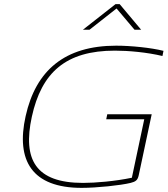

<svg xmlns="http://www.w3.org/2000/svg" viewBox="-20 -900 811 929"><path d="M766 -629 771 -654C711 -669 614 -679 542 -679C293 -679 153 -559 104 -338C56 -123 135 9 375 9C448 9 563 -3 612 -15C636 -21 646 -28 651 -51L714 -347H499L494 -323H678L618 -40C536 -23 443 -15 382 -15C152 -15 89 -128 134 -335C181 -550 299 -655 536 -655C601 -655 691 -647 766 -629ZM381 -756H413L544 -859L631 -756H663L559 -880H539Z"/></svg>

Font: LT Wave Thin
Style: Italic
Weight: 100
Designer: Daniel Lyons
Version: Version 2.5 (Glyphs App)